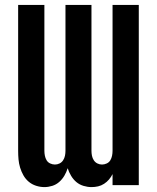

<svg xmlns="http://www.w3.org/2000/svg" viewBox="-20 -755 640 783"><path d="M161 8Q144 8 127 2.5Q110 -3 97 -14Q84 -25 75.5 -40Q67 -55 62 -71.5Q57 -88 55.5 -105Q54 -122 54 -140V-735H161V-140Q161 -130 163 -120Q165 -110 170 -101.5Q175 -93 184.5 -88.5Q194 -84 204 -84Q214 -84 223 -88.5Q232 -93 237.5 -101.5Q243 -110 245 -120Q247 -130 247 -140V-735H353V-140Q353 -130 355 -120Q357 -110 362.5 -101.5Q368 -93 377 -88.5Q386 -84 396 -84Q406 -84 415.5 -88.5Q425 -93 430 -101.5Q435 -110 437 -120Q439 -130 439 -140V-735H546V0H439V-45Q433 -33 424.5 -23Q416 -13 404.5 -5.5Q393 2 380 5Q367 8 353 8Q337 8 320.5 3Q304 -2 291.5 -12.5Q279 -23 270 -38Q261 -53 256 -69Q251 -53 242.5 -38.5Q234 -24 221.5 -13Q209 -2 193 3Q177 8 161 8Z"/></svg>

Font: Iosevka Custom SmBdEx
Style: Regular
Weight: 600
Width: 7
Monospace: yes
Designer: Belleve Invis
Foundry: Belleve Invis
Version: Version 11.2.4; ttfautohint (v1.8.4)